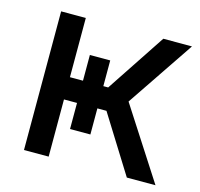

<svg xmlns="http://www.w3.org/2000/svg" viewBox="-83 -619 738 708"><g transform="rotate(15 286.0 -264.5)"><path d="M66.4 0V-529.3H160.6V-303.2H306.6L456.5 -529.3H565.9L392.6 -272.5L568.4 0H459L322.8 -218.3H160.6V0ZM210.4 -401.4H288.1V-118.7H210.4Z"/></g></svg>

Font: Inter Cardless Tabular
Style: Regular
Weight: 400
Designer: Rasmus Andersson
Foundry: rsms
Version: Version 4.000;git-4fc901f